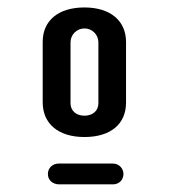

<svg xmlns="http://www.w3.org/2000/svg" viewBox="-20 -690 453 505"><path d="M277.3 -205.1C292.5 -205.1 304.7 -216.3 304.7 -232.4C304.7 -247.6 292.5 -259.8 276.9 -259.8H134.3C118.2 -259.8 106 -248 106 -232.9C105.5 -216.8 118.2 -205.1 135.7 -205.1ZM92.3 -420.9C92.3 -364.7 133.3 -329.6 202.1 -329.6C272 -329.6 311.5 -364.7 311.5 -419.9V-579.6C311.5 -634.8 271 -670.4 202.1 -670.4C132.3 -670.4 92.3 -634.8 92.3 -580.1ZM238.8 -418.5C238.8 -397.5 222.7 -385.7 202.1 -385.7C181.6 -385.7 165.5 -397.5 165.5 -418.5V-578.6C165.5 -598.6 181.6 -615.2 202.1 -615.2C222.7 -615.2 238.8 -598.6 238.8 -578.6Z"/></svg>

Font: Supermercado One
Style: Regular
Weight: 400
Designer: James Grieshaber
Foundry: James Grieshaber
Version: Version 1.002